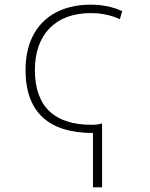

<svg xmlns="http://www.w3.org/2000/svg" viewBox="-20 -560 640 820"><path d="M377 8V240H416V-33C404 -29 390 -27 371 -27C213 -27 129 -104 129 -262C129 -408 213 -504 367 -504C416 -504 458 -494 492 -478L502 -513C469 -527 426 -540 368 -540C189 -540 89 -430 89 -262C89 -78 191 8 377 8Z"/></svg>

Font: Noto Sans Mono ExtraLight
Style: Regular
Weight: 200
Designer: Monotype Design Team
Foundry: Monotype Imaging Inc.
Version: Version 2.014